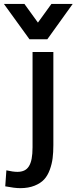

<svg xmlns="http://www.w3.org/2000/svg" viewBox="-76 -766 391 978"><path d="M27.3 192.4Q-1.5 192.4 -49.3 183.1L-43.5 101.6Q-9.3 109.4 12.7 109.4Q32.2 109.4 46.9 102.8Q61.5 96.2 71 81.3Q80.6 66.4 85.2 42.5Q89.8 18.6 89.8 -15.6V-501H195.8V-26.9Q195.8 10.3 192.1 39.6Q188.5 68.8 177.7 98.6Q166.5 128.9 148.9 147.9Q130.9 167.5 99.9 179.9Q68.8 192.4 27.3 192.4ZM74.2 -565.9 -56.2 -746.1H48.3L117.2 -650.9L186 -746.1H294.4L165 -565.9Z"/></svg>

Font: Ride Light
Style: Bold
Weight: 600
Version: Version 3.000